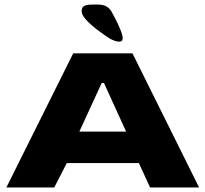

<svg xmlns="http://www.w3.org/2000/svg" viewBox="-20 -822 901 842"><path d="M8 0 301 -588H561L853 0H638L589 -107H273L218 0ZM328 -245H533L436 -458H426ZM518 -654Q518 -667 508.5 -690.5Q499 -714 487 -737.5Q475 -761 468 -773Q459 -787 445.5 -794.5Q432 -802 408 -802H387Q359 -802 348.5 -795.5Q338 -789 338 -773Q338 -757 357.5 -735.5Q377 -714 404.5 -693Q432 -672 458 -655Q469 -648 483.5 -643Q498 -638 508 -640Q518 -642 518 -654Z"/></svg>

Font: Goldman
Style: Bold
Weight: 700
Designer: Jaikishan Patel
Version: Version 1.000; ttfautohint (v1.8.3)